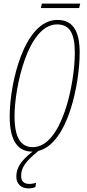

<svg xmlns="http://www.w3.org/2000/svg" viewBox="-20 -835 484 1070"><path d="M208 -790H421L427 -815H213ZM160 10H161C91 65 71 104 71 150C71 188 96 215 140 215C157 215 168 211 177 208L181 184C170 187 157 190 144 190C113 190 98 175 98 146C97 101 121 65 194 6C360 -35 424 -372 424 -542C424 -671 380 -724 300 -724C114 -724 34 -370 34 -186C34 -52 78 10 160 10ZM163 -15C97 -15 61 -66 61 -188C61 -347 135 -699 298 -699C366 -699 397 -653 397 -540C397 -369 325 -15 163 -15Z"/></svg>

Font: Noto Sans ExtraCondensed Thin
Style: Italic
Weight: 100
Width: 2
Italic angle: -12°
Designer: Monotype Design Team
Foundry: Monotype Imaging Inc.
Version: Version 2.013